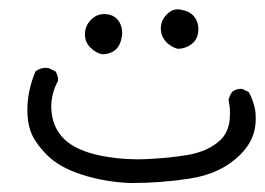

<svg xmlns="http://www.w3.org/2000/svg" viewBox="-20 -235 573 415"><path d="M397 -202.1Q387.7 -211.4 371.6 -213.9Q367.7 -214.8 364.3 -214.8Q351.1 -214.8 341.3 -204.6Q327.6 -191.4 327.6 -173.3Q327.6 -156.2 340.3 -143.1Q351.6 -132.3 364.7 -129.4Q380.9 -129.9 394 -139.6L397.9 -143.1Q408.7 -153.3 408.7 -171.9Q408.7 -190.4 397 -202.1ZM244.1 -164.6Q244.1 -177.7 237.3 -188.5Q226.6 -204.6 205.1 -204.6Q189 -204.6 176.8 -192.4Q163.6 -179.2 163.6 -160.6Q163.6 -144 175.3 -132.3Q188.5 -119.6 201.2 -117.7Q217.3 -117.7 228.5 -126.5Q239.7 -135.3 243.2 -154.8Q244.1 -159.7 244.1 -164.6ZM39.1 2.4Q39.1 28.8 45.9 47.9Q53.7 71.3 80.6 99.1Q107.9 127 158 142.8Q208 158.7 262.7 160.6Q329.1 160.6 390.6 150.9Q458 140.6 499.5 99.1Q527.3 71.3 531.7 37.6Q532.7 29.8 532.7 23.4Q532.7 17.1 532.5 11.7Q532.2 6.3 531 0.2Q529.8 -5.9 527.8 -11.7Q524.4 -23.9 517.6 -36.1L504.4 -42.5Q502.9 -43 502 -43Q489.7 -43 481.9 -36.6Q476.1 -28.8 474.1 -18.6Q477.1 -3.9 477.1 8.3Q477.1 20.5 475.6 30.3Q471.2 53.7 456.1 67.9Q430.2 92.3 384.8 100.1Q343.3 106.9 295.9 108.9Q287.1 109.4 279.3 109.4Q271.5 109.4 259.8 108.9Q232.4 107.9 200.7 102.1Q144.5 91.3 117.7 64.5Q96.2 43 91.8 10.3Q90.8 2.9 90.8 -6.1Q90.8 -15.1 92.8 -25.4Q96.2 -43 105 -59.6Q105.5 -60.5 105.5 -62.3Q105.5 -64 105.2 -66.4Q105 -68.8 104 -71.3Q103 -76.2 100.1 -80.6L85 -87.9Q82 -88.4 79.1 -88.4Q66.4 -88.4 56.6 -80.6Q41.5 -43.5 39.6 -10.3Q39.1 -3.4 39.1 2.4Z"/></svg>

Font: NaikaiFont
Style: ExtraLight
Weight: 200
Version: Version 1.89